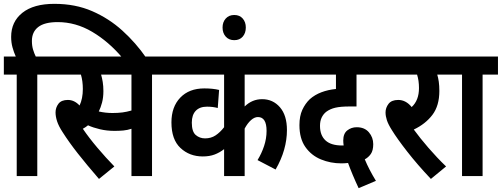

<svg xmlns="http://www.w3.org/2000/svg" viewBox="-20 -916 2611 999"><path d="M67 -528H0V-622H62Q52 -644 45 -669.5Q38 -695 38 -724Q38 -803 96.5 -849.5Q155 -896 263 -896Q372 -896 459.5 -858Q547 -820 617 -756.5Q687 -693 741 -615H617Q545 -700 459.5 -750.5Q374 -801 280 -801Q212 -801 179 -775.5Q146 -750 146 -703Q146 -678 152 -658Q158 -638 166 -622H254V-528H174V0H67Z M771 -528V0H664V-246Q643 -239 621.5 -237Q600 -235 576 -235Q536 -235 500 -243.5Q464 -252 438 -264Q426 -254 411 -246Q443 -199 487 -147Q531 -95 575 -50L495 15Q431 -59 385 -117.5Q339 -176 306 -228Q285 -260 277 -285Q269 -310 269 -331Q269 -356 284 -376Q299 -396 333 -396Q367 -396 394 -367Q411 -403 411 -453Q411 -494 401 -528H241V-622H851V-528ZM565 -328Q594 -328 617 -331Q640 -334 664 -341V-528H506Q511 -511 514.5 -489.5Q518 -468 518 -442Q518 -409 511 -382.5Q504 -356 494 -336Q529 -328 565 -328Z M1517 -528H1253V-362Q1292 -400 1344 -400Q1400 -400 1436.5 -358Q1473 -316 1473 -239Q1473 -189 1458.5 -137.5Q1444 -86 1414 -34L1320 -83Q1341 -117 1354 -156Q1367 -195 1367 -235Q1367 -307 1322 -307Q1304 -307 1286 -291Q1268 -275 1253 -247V0H1146V-140Q1123 -122 1096.5 -112Q1070 -102 1035 -102Q966 -102 919 -146Q872 -190 872 -279Q872 -360 918 -408Q964 -456 1043 -456Q1088 -456 1120 -448L1113 -354Q1088 -361 1057 -361Q1019 -361 998.5 -339.5Q978 -318 978 -278Q978 -231 998.5 -213.5Q1019 -196 1047 -196Q1078 -196 1101.5 -211.5Q1125 -227 1146 -254V-528H838V-622H1517Z M1138 -773Q1138 -801 1154.5 -819.5Q1171 -838 1199 -838Q1227 -838 1243 -819.5Q1259 -801 1259 -773Q1259 -744 1243 -725.5Q1227 -707 1199 -707Q1171 -707 1154.5 -725.5Q1138 -744 1138 -773Z M1846 63Q1830 29 1815.5 -5.5Q1801 -40 1791 -68Q1773 -66 1756 -66Q1700 -66 1650 -86.5Q1600 -107 1569 -151Q1538 -195 1538 -265Q1538 -312 1553 -344.5Q1568 -377 1592 -400Q1618 -423 1652.5 -436Q1687 -449 1728 -453V-528H1505V-622H1971V-528H1835V-362H1799Q1752 -362 1724.5 -355.5Q1697 -349 1677 -334Q1662 -322 1653.5 -304Q1645 -286 1645 -261Q1645 -212 1673.5 -185.5Q1702 -159 1760 -159Q1764 -159 1768 -159Q1766 -174 1766 -185Q1766 -221 1787 -237.5Q1808 -254 1836 -254Q1877 -254 1899.5 -227.5Q1922 -201 1922 -166Q1922 -133 1909.5 -115Q1897 -97 1878 -87Q1900 -34 1936 25Z M2301 -50 2222 15Q2152 -59 2099 -127Q2046 -195 2019 -239Q2000 -269 1993 -290.5Q1986 -312 1986 -331Q1986 -355 2001.5 -375.5Q2017 -396 2052 -396Q2092 -396 2122 -359Q2160 -394 2160 -458Q2160 -497 2150 -528H1958V-622H2329V-528H2255Q2260 -512 2263 -491Q2266 -470 2266 -443Q2266 -366 2230 -318.5Q2194 -271 2133 -242Q2165 -198 2209.5 -146.5Q2254 -95 2301 -50Z M2491 -528V0H2384V-528H2317V-622H2571V-528Z"/></svg>

Font: Noto Sans Devanagari Condensed SemiBold
Style: Regular
Weight: 600
Width: 3
Designer: Jelle Bosma - Monotype Design Team
Foundry: Monotype Imaging Inc.
Version: Version 2.004; ttfautohint (v1.8.4.7-5d5b)